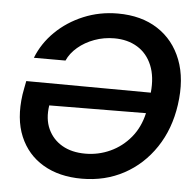

<svg xmlns="http://www.w3.org/2000/svg" viewBox="-52 -764 840 829"><g transform="rotate(5 368.0 -350.0)"><path d="M332 12Q234 12 164.5 -29Q95 -70 63 -146Q31 -222 46 -328Q48 -341 51 -356Q54 -371 57 -387L597 -384Q604 -453 583.5 -502.5Q563 -552 520.5 -578Q478 -604 420 -604Q375 -604 334 -589Q293 -574 262.5 -548Q232 -522 218 -490H81Q106 -554 157 -604Q208 -654 277.5 -683Q347 -712 426 -712Q528 -712 599 -666Q670 -620 702 -537Q734 -454 718 -342Q703 -236 649.5 -156Q596 -76 514.5 -32Q433 12 332 12ZM165 -291Q156 -232 176 -188.5Q196 -145 237.5 -121Q279 -97 338 -97Q395 -97 446 -120.5Q497 -144 533.5 -188Q570 -232 584 -294Z"/></g></svg>

Font: Host Grotesk SemiBold
Style: Italic
Weight: 600
Italic angle: -8°
Designer: Doğukan Karapınar based on Poppins by Indian Type Foundry, Jonny Pinhorn
Foundry: Element Type
Version: Version 1.001; ttfautohint (v1.8.4.7-5d5b)